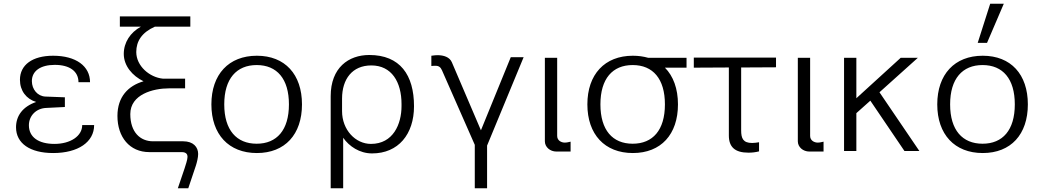

<svg xmlns="http://www.w3.org/2000/svg" viewBox="-20 -810 5601 1030"><path d="M66 -127C66 -41 141 11 265 11C399 11 485 -48 485 -139H421C421 -80 358 -38 272 -38C187 -38 135 -74 135 -138C135 -189 174 -229 228 -231L328 -236V-288L223 -292C182 -294 151 -330 151 -375C151 -429 197 -462 274 -462C353 -462 401 -428 401 -369H463C463 -455 388 -511 265 -511C154 -511 87 -462 87 -382C87 -323 121 -279 174 -263C102 -238 66 -189 66 -127Z M854 -388C782 -395 711 -456 711 -531C711 -589 741 -636 811 -667H1001V-722H623V-667H736C679 -636 644 -582 644 -521C644 -457 690 -403 750 -374C668 -350 610 -291 610 -188C610 -75 675 6 781 6H955C980 6 986 19 986 31C986 46 976 75 970 94L934 200H990L1031 78C1036 62 1043 36 1043 16C1043 -21 1017 -52 963 -52H801C732 -52 679 -101 679 -198C679 -304 802 -336 886 -336H973V-388Z M1114 -250C1114 -89 1207 11 1358 11C1509 11 1600 -89 1600 -250C1600 -411 1509 -511 1358 -511C1207 -511 1114 -411 1114 -250ZM1183 -250C1183 -388 1249 -461 1357 -461C1466 -461 1530 -387 1530 -250C1530 -112 1465 -39 1357 -39C1249 -39 1183 -112 1183 -250Z M1815 -281C1815 -386 1870 -459 1972 -459C2081 -459 2134 -370 2134 -252V-241C2134 -144 2089 -38 1970 -38C1887 -38 1815 -113 1815 -214ZM1821 200V-71C1853 -25 1909 13 1976 13C2117 13 2201 -90 2201 -240C2201 -408 2126 -515 1961 -515C1850 -515 1754 -447 1754 -294V200Z M2404 -476C2392 -504 2360 -514 2327 -514C2318 -514 2309 -513 2294 -511V-456C2300 -457 2311 -457 2318 -457C2334 -457 2344 -449 2351 -433L2527 -33V200H2593V-29L2789 -503H2720L2560 -111Z M2903 -52C2903 -21 2931 3 2965 3H3041V-50C3033 -48 3020 -45 3010 -45C2991 -45 2969 -56 2969 -81V-500H2903Z M3201 -250C3201 -388 3266 -461 3374 -461C3483 -461 3547 -387 3547 -250C3547 -112 3482 -39 3374 -39C3266 -39 3201 -112 3201 -250ZM3663 -447V-500H3457C3432 -507 3405 -511 3375 -511C3224 -511 3131 -411 3131 -250C3131 -89 3224 11 3375 11C3526 11 3617 -89 3617 -250C3617 -334 3592 -402 3547 -447Z M3890 -448V-83C3890 -22 3922 9 3995 9C4014 9 4033 7 4052 2V-47C4043 -45 4025 -43 4015 -43C3966 -43 3956 -68 3956 -111V-448L4143 -449V-501H3702V-447Z M4260 -52C4260 -21 4288 3 4322 3H4398V-50C4390 -48 4377 -45 4367 -45C4348 -45 4326 -56 4326 -81V-500H4260Z M4812 -500 4574 -283V-500H4508V0H4574V-203L4649 -270L4832 0H4912L4698 -315L4904 -500Z M5008 -250C5008 -89 5101 11 5252 11C5403 11 5494 -89 5494 -250C5494 -411 5403 -511 5252 -511C5101 -511 5008 -411 5008 -250ZM5077 -250C5077 -388 5143 -461 5251 -461C5360 -461 5424 -387 5424 -250C5424 -112 5359 -39 5251 -39C5143 -39 5077 -112 5077 -250ZM5365 -790H5292L5225 -580H5275Z"/></svg>

Font: Perun Light
Style: Regular
Weight: 300
Foundry: Copyright (c) Stefan Peev, Context Ltd, 2016
Version: Version 1.089